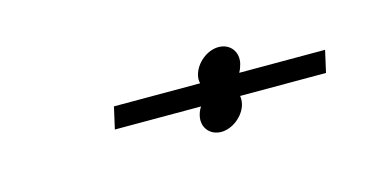

<svg xmlns="http://www.w3.org/2000/svg" viewBox="-37 -564 1074 527"><g transform="rotate(-15 500.0 -300.5)"><path d="M595 -414C563 -414 529 -387 521 -354C519 -346 519 -338 521 -331H276L262 -269H507C502 -262 499 -254 497 -246C489 -213 511 -187 543 -187C575 -187 609 -214 617 -246C619 -254 619 -262 618 -269H862L876 -331H632C636 -338 639 -346 641 -354C649 -387 628 -414 595 -414Z"/></g></svg>

Font: Perun SemiBold Italic
Style: Regular
Weight: 400
Italic angle: -12°
Foundry: Copyright (c) Stefan Peev, Context Ltd, 2016
Version: Version 1.026